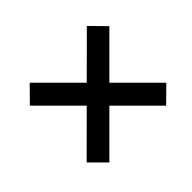

<svg xmlns="http://www.w3.org/2000/svg" viewBox="-107 -713 777 777"><g transform="rotate(-45 281.5 -324.0)"><path d="M455 -96 65 -486 130 -552 521 -161ZM520 -486 130 -96 65 -161 456 -551Z"/></g></svg>

Font: Source Serif 4
Style: Bold Italic
Weight: 700
Italic angle: -12°
Designer: Frank Grießhammer
Foundry: Adobe Systems Incorporated
Version: Version 4.004;hotconv 1.0.116;makeotfexe 2.5.65601